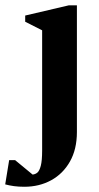

<svg xmlns="http://www.w3.org/2000/svg" viewBox="-83 -486 377 734"><path d="M9.9 228Q-11.4 228 -29.4 225.6Q-47.5 223.1 -63.1 218.9L-48 126.1H-25.3L41.6 181.3Q51.6 180.5 59.6 174.1Q67.6 167.8 72.9 147.9Q78.1 128 78.1 88.9V-370.1L13.3 -402.9V-426.6L180 -465.6H211V18.7Q211 84.6 184.4 131.5Q157.9 178.4 112.4 203.2Q67 228 9.9 228Z"/></svg>

Font: Ancizar Serif Light
Style: Regular
Weight: 300
Designer: Cesar Puertas, Viviana Monsalve, Julian Moncada, Julian Prieto, Jose Castro, Felipe Aragon, Mariel Hernandez, Sara Alarc
Version: Version 8.100